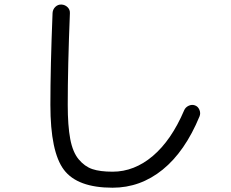

<svg xmlns="http://www.w3.org/2000/svg" viewBox="-20 -793 1040 865"><path d="M487.3 52.7Q329.1 52.7 268.1 -27.8Q207 -108.4 207 -320.3Q207 -491.2 216.8 -734.4Q217.8 -751 229.5 -762.2Q241.2 -773.4 257.3 -772.5Q273.4 -771.5 284.7 -760.3Q295.9 -749 294.9 -733.4Q285.2 -493.2 285.2 -320.3Q285.2 -226.6 296.4 -167Q307.6 -107.4 334.5 -75.2Q361.3 -43 396 -31.2Q430.7 -19.5 487.3 -19.5Q585 -19.5 668.5 -90.3Q752 -161.1 809.6 -295.9Q815.4 -309.6 829.6 -316.4Q843.8 -323.2 857.9 -318.4Q872.1 -313.5 878.4 -298.3Q884.8 -283.2 878.9 -268.6Q813.5 -110.4 712.9 -28.8Q612.3 52.7 487.3 52.7Z"/></svg>

Font: Rounded Mgen+ 1m regular
Style: Regular
Weight: 400
Designer: [Source Han Sans]
Ryoko NISHIZUKA  (kana & ideographs); Paul D. Hunt (Latin, Greek & Cyrillic); Wenlong ZHANG  (bopomofo
Version: Version 1.059.20150602